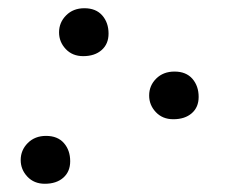

<svg xmlns="http://www.w3.org/2000/svg" viewBox="-20 -430 557 462"><path d="M180.2 -294.9Q154.3 -294.9 138.2 -312Q122.1 -329.1 122.1 -352.1Q122.1 -376 139.2 -393.1Q156.2 -410.2 183.1 -410.2Q210.9 -410.2 226.1 -392.8Q241.2 -375.5 241.2 -349.1Q241.2 -324.2 224.6 -309.6Q208 -294.9 180.2 -294.9ZM397 -143.1Q371.1 -143.1 355 -160.2Q338.9 -177.2 338.9 -200.2Q338.9 -224.1 356 -241Q373 -257.8 399.9 -257.8Q427.7 -257.8 442.9 -240.5Q458 -223.1 458 -196.8Q458 -171.9 441.4 -157.5Q424.8 -143.1 397 -143.1ZM87.9 12.2Q62 12.2 45.9 -4.9Q29.8 -22 29.8 -44.9Q29.8 -68.8 46.9 -85.9Q64 -103 90.8 -103Q118.7 -103 133.8 -85.7Q148.9 -68.4 148.9 -42Q148.9 -17.1 132.3 -2.4Q115.7 12.2 87.9 12.2Z"/></svg>

Font: Junicode SmCond
Style: Italic
Weight: 400
Width: 4
Italic angle: -11°
Designer: Peter S. Baker
Version: Version 2.206